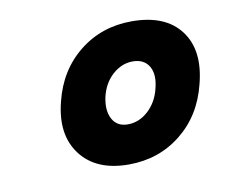

<svg xmlns="http://www.w3.org/2000/svg" viewBox="-46 -664 473 403"><g transform="rotate(-10 190.5 -462.5)"><path d="M199.2 -315Q130 -315 97.1 -358.3Q64.2 -401.7 81.7 -470Q97.5 -534.2 145 -572.1Q192.5 -610 256.7 -610Q328.3 -610 360.4 -567.5Q392.5 -525 374.2 -455Q358.3 -390.8 310.8 -352.9Q263.3 -315 199.2 -315ZM211.7 -398.3Q235.8 -398.3 255.4 -416.2Q275 -434.2 281.7 -462.5Q289.2 -491.7 278.8 -509.2Q268.3 -526.7 244.2 -526.7Q220.8 -526.7 201.2 -509.2Q181.7 -491.7 175 -462.5Q169.2 -434.2 179.2 -416.2Q189.2 -398.3 211.7 -398.3Z"/></g></svg>

Font: Funnel Sans Light ExtraBold
Style: Italic
Weight: 800
Italic angle: -14.036°
Version: Version 1.000